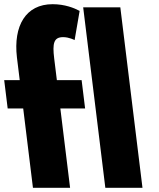

<svg xmlns="http://www.w3.org/2000/svg" viewBox="-67 -895 759 915"><path d="M27 -513H-47L-30.4 -378H43.6L90 0H267L220.6 -378H338.6L322 -513H204L191.2 -617C182.5 -688 188.8 -718 233.8 -718C262.8 -718 288.6 -704 288.6 -704L312.5 -843C286.8 -857 241.6 -875 183.6 -875C55.6 -875 -3.8 -772 13.6 -622ZM435 0H612L506.4 -860H329.4Z"/></svg>

Font: Hussar
Style: BdOpOblOne
Weight: 700
Foundry: Cannot Into Space Fonts
Version: Version 2.00